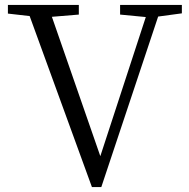

<svg xmlns="http://www.w3.org/2000/svg" viewBox="-20 -749 766 777"><path d="M716 -729H466V-690L570 -680L386 -117L190 -681L299 -690V-729H12V-694L100 -684L352 8H390L620 -682L716 -695Z"/></svg>

Font: Source Han Serif AKR9
Style: Regular
Weight: 400
Designer: Ryoko NISHIZUKA 西塚涼子 (kana & ideographs); Frank Grießhammer (Latin, Greek & Cyrillic); Sandoll Communications 산돌커뮤니케이션, 
Foundry: Adobe Systems Incorporated
Version: Version 1.005;hotconv 1.0.107;makeotfexe 2.5.65593